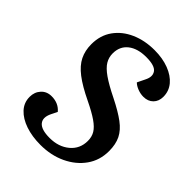

<svg xmlns="http://www.w3.org/2000/svg" viewBox="-211 -836 960 960"><g transform="rotate(45 269.5 -355.5)"><path d="M510 -207Q510 -142 475 -92.5Q440 -43 380 -14.5Q320 14 245 14Q186 14 139 -2Q92 -18 64.5 -47.5Q37 -77 37 -118Q37 -152 58 -175Q79 -198 113 -198Q162 -198 190 -164L174 -132Q154 -91 174 -67Q194 -43 253 -43Q316 -43 357.5 -77.5Q399 -112 399 -168Q399 -197 386 -218.5Q373 -240 342 -261.5Q311 -283 257 -309Q186 -343 145 -374.5Q104 -406 86.5 -441.5Q69 -477 69 -522Q69 -585 101.5 -630.5Q134 -676 189.5 -700.5Q245 -725 314 -725Q371 -725 415.5 -708Q460 -691 485 -661Q510 -631 510 -591Q510 -559 490.5 -539.5Q471 -520 439 -520Q418 -520 397.5 -528Q377 -536 365 -548L385 -589Q403 -624 386.5 -647.5Q370 -671 309 -671Q248 -671 212.5 -643Q177 -615 177 -565Q177 -537 191 -513.5Q205 -490 240 -465.5Q275 -441 338 -410Q402 -378 439.5 -350Q477 -322 493.5 -288.5Q510 -255 510 -207Z"/></g></svg>

Font: Literata 36pt SemiBold
Style: Italic
Weight: 600
Italic angle: -2°
Designer: Latin by Veronika Burian and Jose Scaglione. Greek by Irene Vlachou. Cyrillic by Vera Evstafieva
Foundry: TypeTogether
Version: Version 3.002